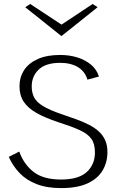

<svg xmlns="http://www.w3.org/2000/svg" viewBox="-20 -947 592 974"><path d="M290.1 7.2Q217.6 7.2 165.4 -13.2Q113.1 -33.7 78.9 -69.6Q44.7 -105.6 24.5 -151.2L77.7 -178.2Q100.4 -114.2 149.9 -75.2Q199.4 -36.3 290.1 -36.3Q378.1 -36.3 419.9 -74.2Q461.6 -112.2 461.6 -173.9Q461.6 -217.6 443.3 -242.9Q425 -268.3 384.1 -287Q343.2 -305.7 275.2 -327.4Q210 -348.8 166.3 -373.3Q122.5 -397.8 100.7 -430.4Q78.9 -463 78.9 -508.7Q78.9 -555.2 102.2 -591.1Q125.6 -627 171.8 -647.6Q217.9 -668.2 285.1 -668.2Q332.4 -668.2 372.4 -655.7Q412.5 -643.1 441.5 -619.1Q470.5 -595 481.9 -558.7L423.4 -543Q411.5 -584.6 375.4 -606.4Q339.2 -628.2 285.1 -628.2Q212 -628.2 176.4 -594.2Q140.9 -560.2 140.9 -508.7Q140.9 -477.1 152.9 -453.3Q164.8 -429.5 197.7 -409.2Q230.5 -389 292.6 -367.8Q331.1 -354.8 366.1 -342.1Q401.1 -329.4 430.2 -314.7Q459.3 -300 480.5 -280.9Q501.7 -261.8 513.4 -236.1Q525 -210.4 525 -175.6Q525 -123.3 500.1 -81.7Q475.2 -40 423.3 -16.4Q371.5 7.2 290.1 7.2ZM133.2 -926.8 292.1 -822.1 450 -926.8 475 -910.3 293.3 -765.1H290.1L108.2 -910.3Z"/></svg>

Font: Panamera Thin
Style: Regular
Weight: 100
Designer: Bastien Sozeau
Foundry: NBR — Bastien Sozeau
Version: Version 3.003;gftools[0.9.33]